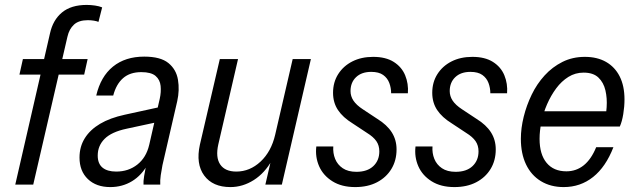

<svg xmlns="http://www.w3.org/2000/svg" viewBox="-20 -750 2583 780"><path d="M42 0 183 -614Q195 -669 232 -699.5Q269 -730 332 -730Q349 -730 366 -727.5Q383 -725 395 -720L380 -661Q374 -664 361.5 -666Q349 -668 337 -668Q300 -668 280.5 -650Q261 -632 254 -601L115 0ZM59 -447 73 -510H336L322 -447Z M563 0Q562 -13 565.5 -34.5Q569 -56 574 -81L568 -82L629 -349Q635 -376 632.5 -401Q630 -426 612 -441.5Q594 -457 554 -457Q508 -457 480 -432.5Q452 -408 440 -362H371Q389 -439 439 -479.5Q489 -520 566 -520Q632 -520 664 -494Q696 -468 703 -426Q710 -384 700 -339L640 -79Q636 -59 633 -38Q630 -17 631 0ZM428 10Q371 10 337 -22.5Q303 -55 303 -110Q303 -154 324.5 -188.5Q346 -223 386.5 -247Q427 -271 487 -284L638 -317L624 -255L494 -227Q433 -214 405 -186Q377 -158 377 -118Q377 -85 396.5 -69Q416 -53 452 -53Q502 -53 538 -81.5Q574 -110 586 -161L581 -84Q556 -38 516.5 -14Q477 10 428 10Z M916 10Q844 10 809.5 -37Q775 -84 792 -162L873 -510H947L867 -164Q855 -111 874.5 -82Q894 -53 940 -53Q995 -53 1038.5 -93.5Q1082 -134 1098 -203L1086 -101Q1056 -47 1011 -18.5Q966 10 916 10ZM1058 0 1083 -108H1076L1169 -510H1243L1125 0Z M1423 10Q1368 10 1330.5 -13.5Q1293 -37 1276.5 -74.5Q1260 -112 1265 -155H1334Q1332 -128 1341.5 -104.5Q1351 -81 1372.5 -66.5Q1394 -52 1428 -52Q1472 -52 1496.5 -75Q1521 -98 1521 -135Q1521 -159 1509 -176.5Q1497 -194 1471 -210L1412 -249Q1373 -273 1353 -303Q1333 -333 1333 -373Q1333 -416 1354 -449Q1375 -482 1411.5 -500.5Q1448 -519 1496 -519Q1547 -519 1579.5 -498.5Q1612 -478 1626 -444Q1640 -410 1637 -371H1569Q1569 -393 1561.5 -413Q1554 -433 1536.5 -445.5Q1519 -458 1488 -458Q1449 -458 1426.5 -436.5Q1404 -415 1404 -380Q1404 -359 1416 -341Q1428 -323 1454 -306L1513 -267Q1552 -243 1571.5 -212.5Q1591 -182 1591 -143Q1591 -98 1570 -63.5Q1549 -29 1511.5 -9.5Q1474 10 1423 10Z M1826 10Q1771 10 1733.5 -13.5Q1696 -37 1679.5 -74.5Q1663 -112 1668 -155H1737Q1735 -128 1744.5 -104.5Q1754 -81 1775.5 -66.5Q1797 -52 1831 -52Q1875 -52 1899.5 -75Q1924 -98 1924 -135Q1924 -159 1912 -176.5Q1900 -194 1874 -210L1815 -249Q1776 -273 1756 -303Q1736 -333 1736 -373Q1736 -416 1757 -449Q1778 -482 1814.5 -500.5Q1851 -519 1899 -519Q1950 -519 1982.5 -498.5Q2015 -478 2029 -444Q2043 -410 2040 -371H1972Q1972 -393 1964.5 -413Q1957 -433 1939.5 -445.5Q1922 -458 1891 -458Q1852 -458 1829.5 -436.5Q1807 -415 1807 -380Q1807 -359 1819 -341Q1831 -323 1857 -306L1916 -267Q1955 -243 1974.5 -212.5Q1994 -182 1994 -143Q1994 -98 1973 -63.5Q1952 -29 1914.5 -9.5Q1877 10 1826 10Z M2270 10Q2217 10 2177.5 -14Q2138 -38 2117 -82Q2096 -126 2096 -186Q2096 -229 2107.5 -275.5Q2119 -322 2140 -365.5Q2161 -409 2192.5 -443.5Q2224 -478 2265 -498.5Q2306 -519 2356 -519Q2406 -519 2442 -498.5Q2478 -478 2497.5 -439.5Q2517 -401 2517 -346Q2517 -317 2512 -286.5Q2507 -256 2498 -236H2155L2168 -298H2469L2434 -246Q2442 -278 2444.5 -314.5Q2447 -351 2439.5 -383Q2432 -415 2411 -435Q2390 -455 2351 -455Q2317 -455 2289 -437.5Q2261 -420 2239.5 -391Q2218 -362 2202.5 -326.5Q2187 -291 2179.5 -254.5Q2172 -218 2172 -186Q2172 -123 2200.5 -88.5Q2229 -54 2281 -54Q2321 -54 2351.5 -78.5Q2382 -103 2402 -152H2472Q2441 -72 2389.5 -31Q2338 10 2270 10Z"/></svg>

Font: Instrument Sans SemiCondensed
Style: Italic
Weight: 400
Width: 4
Italic angle: -13°
Designer: Rodrigo Fuenzalida
Foundry: fragTYPE
Version: Version 1.000;gftools[0.9.28]